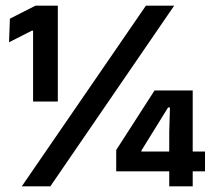

<svg xmlns="http://www.w3.org/2000/svg" viewBox="-20 -659 754 679"><path d="M97 -300V-550.5H92.5L12 -509.5L15 -593L105.5 -639H184.5V-300ZM57 0 496 -639H596L158 0ZM578.5 0V-191.5L581 -279H574.5L480 -126.5V-98.5L440.5 -123H705V-53H391V-128.5L526.5 -339H661.5V0Z"/></svg>

Font: Anek Tamil Medium SemiBold
Style: Regular
Weight: 600
Version: Version 1.003